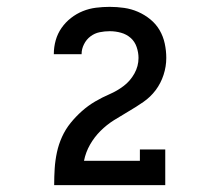

<svg xmlns="http://www.w3.org/2000/svg" viewBox="-20 -863 640 560"><path d="M138 -323V-324Q138 -348 139.5 -371.5Q141 -395 146 -418.5Q151 -442 161 -464Q171 -486 186 -504.5Q201 -523 219 -539Q237 -555 257.5 -567Q278 -579 300 -588.5Q322 -598 341 -612.5Q360 -627 372 -648.5Q384 -670 384 -694Q384 -710 378.5 -726Q373 -742 361 -752.5Q349 -763 333 -767.5Q317 -772 300 -772Q285 -772 270.5 -769Q256 -766 244 -757Q232 -748 225 -734Q218 -720 218 -706Q218 -705 218 -705Q218 -705 218 -705H137Q137 -705 137 -705.5Q137 -706 137 -706Q137 -726 142.5 -745.5Q148 -765 159.5 -781.5Q171 -798 187 -810.5Q203 -823 221.5 -830.5Q240 -838 260 -840.5Q280 -843 300 -843Q321 -843 342 -840Q363 -837 382.5 -828.5Q402 -820 418.5 -806.5Q435 -793 445.5 -775Q456 -757 460.5 -736Q465 -715 465 -694Q465 -669 457 -644.5Q449 -620 434 -600Q419 -580 398 -565.5Q377 -551 355.5 -538.5Q334 -526 312.5 -512.5Q291 -499 273 -481Q255 -463 242.5 -441Q230 -419 225 -394H388V-427H462V-323Z"/></svg>

Font: Iosevka Curly Slab MdEx
Style: Regular
Weight: 500
Width: 7
Monospace: yes
Designer: Belleve Invis
Foundry: Belleve Invis
Version: Version 11.1.0; ttfautohint (v1.8.3)